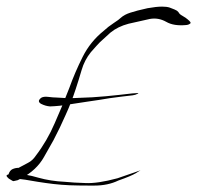

<svg xmlns="http://www.w3.org/2000/svg" viewBox="-32 -622 607 592"><path d="M540 -567.4Q555.7 -555.7 555.7 -551.8Q555.7 -549.8 554.7 -549.8Q550.8 -545.9 543 -544.9Q503.9 -541 480.5 -554.7Q456.1 -568.4 429.7 -563.5Q397.5 -556.6 364.3 -548.8Q331.1 -540 308.6 -521.5Q283.2 -499 276.4 -492.2Q268.6 -484.4 248 -460.9Q228.5 -436.5 219.7 -406.2Q210.9 -376 201.2 -346.7Q187.5 -304.7 169.9 -266.6Q153.3 -228.5 132.8 -189.5Q126 -177.7 103.5 -137.7Q81.1 -97.7 34.2 -72.3Q28.3 -69.3 22.5 -66.4Q15.6 -64.5 9.8 -63.5Q7.8 -63.5 4.9 -65.4Q2 -67.4 -4.9 -71.3Q-11.7 -77.1 -11.7 -80.1Q-11.7 -83 -6.8 -84Q3.9 -87.9 10.7 -86.9Q46.9 -85.9 85.9 -74.2Q124 -63.5 167 -61.5Q195.3 -58.6 231.4 -57.6Q268.6 -55.7 330.1 -72.3Q359.4 -82 380.9 -89.8Q402.3 -97.7 402.3 -96.7Q401.4 -97.7 386.7 -87.9Q372.1 -79.1 333 -65.4Q300.8 -49.8 258.8 -49.8Q250 -49.8 242.2 -49.8Q210 -49.8 182.6 -50.8Q158.2 -51.8 132.8 -54.7Q108.4 -57.6 84 -61.5Q41 -69.3 18.6 -71.3Q-3.9 -72.3 -5.9 -84Q-2 -96.7 6.8 -100.6Q15.6 -104.5 25.4 -104.5Q40 -112.3 54.7 -120.1Q68.4 -127 78.1 -141.6Q113.3 -187.5 136.7 -242.2Q161.1 -296.9 181.6 -350.6Q199.2 -399.4 222.7 -446.3Q246.1 -493.2 287.1 -526.4Q301.8 -540 318.4 -550.8Q335 -561.5 340.8 -567.4Q351.6 -577.1 370.1 -583Q387.7 -588.9 422.9 -596.7Q450.2 -601.6 467.8 -601.6Q482.4 -601.6 491.2 -598.6Q509.8 -591.8 513.7 -588.9Q518.6 -585 520.5 -581.1Q522.5 -577.1 540 -567.4Q540 -567.4 519.5 -562.5Q498 -558.6 484.4 -556.6Q484.4 -556.6 540 -567.4ZM94.7 -320.3Q102.5 -325.2 117.2 -323.2Q132.8 -321.3 141.6 -321.3Q159.2 -320.3 176.8 -319.3Q194.3 -319.3 211.9 -320.3Q252.9 -321.3 293.9 -325.2Q335 -329.1 376 -334Q386.7 -335 391.6 -335Q394.5 -335 394.5 -335Q394.5 -334 392.6 -333Q385.7 -329.1 377 -328.1Q341.8 -324.2 306.6 -319.3Q272.5 -313.5 237.3 -308.6Q209 -304.7 179.7 -299.8Q151.4 -294.9 123 -293.9Q123 -293.9 122.1 -293.9Q108.4 -294.9 94.7 -301.8Q87.9 -305.7 87.9 -310.5Q87.9 -314.5 94.7 -320.3Z"/></svg>

Font: Margalida Font
Style: Regular
Weight: 400
Designer: Mateu Riera. mateurierasureda@hotmail.com
Version: Version 1.0